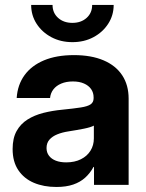

<svg xmlns="http://www.w3.org/2000/svg" viewBox="-20 -750 593 779"><path d="M208.7 8.6Q157.2 8.6 117.2 -8.4Q77.2 -25.5 54.2 -59.8Q31.2 -94 31.2 -145.3Q31.2 -189.2 47.3 -218.2Q63.4 -247.2 91.4 -264.9Q119.4 -282.6 155.9 -291.9Q192.4 -301.1 232.5 -304.9Q279.7 -309.6 307.7 -314Q335.6 -318.3 347.7 -326.7Q359.8 -335 359.8 -351.6V-354.9Q359.8 -374 349.7 -388.5Q339.5 -403 320.7 -411.2Q302 -419.5 275.6 -419.5Q248.9 -419.5 228.7 -411Q208.5 -402.6 196.8 -387.5Q185 -372.4 183.1 -352.4H47.7Q51.2 -405.8 79.4 -444.8Q107.5 -483.7 158.3 -505.1Q209 -526.4 279.8 -526.4Q350.4 -526.4 400.1 -505.2Q449.9 -484 475.9 -444.4Q501.9 -404.9 501.9 -349.7V0H361.4V-72.7H359.4Q345.9 -47.6 325.7 -29.3Q305.6 -11 276.9 -1.2Q248.2 8.6 208.7 8.6ZM248.4 -91.2Q283.1 -91.2 308.4 -104Q333.7 -116.7 347.2 -138.7Q360.8 -160.6 360.8 -188.5V-240.3Q348.7 -233.6 320.5 -227.9Q292.3 -222.3 257.1 -216.8Q232.6 -213.1 212.6 -205Q192.6 -197 180.7 -183.5Q168.8 -170 168.8 -149.4Q168.8 -131.2 178.8 -118.1Q188.7 -105 206.5 -98.1Q224.4 -91.2 248.4 -91.2ZM273.8 -579Q226.3 -579 188.5 -599.1Q150.6 -619.3 128.5 -653.5Q106.4 -687.8 106.4 -729.9H193.2Q193.2 -697.8 215.7 -677.5Q238.3 -657.2 273.7 -657.2Q309.1 -657.2 331.5 -677.5Q353.9 -697.7 353.9 -729.9H441.2Q441.2 -687.9 419 -653.6Q396.9 -619.3 359.1 -599.1Q321.3 -579 273.8 -579Z"/></svg>

Font: Inter Khmer Looped
Style: Regular
Weight: 400
Designer: Rasmus Andersson, Sovichet Tep
Foundry: Anagata Design
Version: Version 1.000